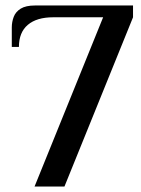

<svg xmlns="http://www.w3.org/2000/svg" viewBox="-20 -680 513 700"><path d="M106 0 356 -617H174Q114 -617 81.5 -589.5Q49 -562 49 -509H23V-580Q23 -600 30 -618.5Q37 -637 55.5 -648.5Q74 -660 108 -660H465V-617L215 0Z"/></svg>

Font: El Messiri SemiBold
Style: Regular
Weight: 600
Designer: Mohamed Gaber
Foundry: Kief Type Foundry
Version: Version 2.020; ttfautohint (v1.8.3)